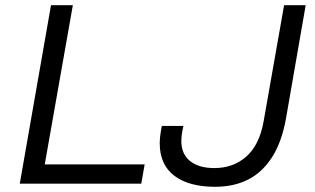

<svg xmlns="http://www.w3.org/2000/svg" viewBox="-20 -706 1210 738"><path d="M56 0 176 -686H260L152 -74H536L523 0ZM807 12Q706 12 650 -30.5Q594 -73 594 -155Q594 -167 595.5 -181.5Q597 -196 602 -222H685Q679 -195 678 -183Q677 -171 677 -164Q677 -114 710.5 -87Q744 -60 804 -60Q877 -60 927 -104.5Q977 -149 993 -238L1072 -686H1155L1079 -249Q1063 -161 1026.5 -103Q990 -45 935 -16.5Q880 12 807 12Z"/></svg>

Font: Archivo SemiExpanded Light
Style: Italic
Weight: 300
Width: 6
Italic angle: -10°
Designer: Hector Gatti
Foundry: Omnibus-Type
Version: Version 2.001